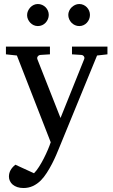

<svg xmlns="http://www.w3.org/2000/svg" viewBox="-20 -716 570 965"><path d="M467.8 -437 275.9 30.8Q271 43 262.2 63.5Q253.4 84 241.5 107.2Q229.5 130.4 215.1 152.8Q200.7 175.3 185.1 190.9Q167 209 145.3 219Q123.5 229 98.1 229Q80.6 229 66.9 224.4Q53.2 219.7 43.9 211.9Q34.7 204.1 29.8 193.6Q24.9 183.1 24.9 171.9Q24.9 154.8 32.5 140.4Q40 126 57.1 111.8L150.9 154.8Q163.1 142.6 175.8 122.8Q188.5 103 199.7 81.1Q210.9 59.1 220.2 37.4Q229.5 15.6 234.9 -1L64.9 -437L9.8 -442.9V-481.9H231V-442.9L183.1 -439.9Q174.8 -439 169.9 -432.6Q165 -426.3 168 -418L284.2 -123L402.8 -418Q406.2 -425.8 401.9 -432.4Q397.5 -439 389.2 -439.9L341.8 -442.9V-481.9H520V-442.9ZM225.1 -641.1Q225.1 -629.9 220.7 -619.6Q216.3 -609.4 209 -601.6Q201.7 -593.8 191.7 -589.4Q181.6 -585 170.4 -585Q159.2 -585 149.4 -589.4Q139.6 -593.8 132.3 -601.6Q125 -609.4 120.6 -619.1Q116.2 -628.9 116.2 -640.1Q116.2 -650.9 120.6 -660.9Q125 -670.9 132.3 -678.7Q139.6 -686.5 149.4 -691.2Q159.2 -695.8 170.4 -695.8Q181.6 -695.8 191.7 -691.4Q201.7 -687 209 -679.7Q216.3 -672.4 220.7 -662.4Q225.1 -652.3 225.1 -641.1ZM432.1 -641.1Q432.1 -629.9 428 -619.6Q423.8 -609.4 416.5 -601.6Q409.2 -593.8 399.4 -589.4Q389.6 -585 378.4 -585Q367.2 -585 357.2 -589.4Q347.2 -593.8 339.6 -601.6Q332 -609.4 327.6 -619.6Q323.2 -629.9 323.2 -641.1Q323.2 -651.4 327.6 -661.4Q332 -671.4 339.8 -679Q347.7 -686.5 357.4 -691.2Q367.2 -695.8 378.4 -695.8Q389.6 -695.8 399.4 -691.4Q409.2 -687 416.5 -679.4Q423.8 -671.9 428 -661.9Q432.1 -651.9 432.1 -641.1Z"/></svg>

Font: BabelStone Ogham Pictish
Style: Bold
Weight: 700
Designer: Andrew West
Foundry: BabelStone
Version: Version 1.02 March 14, 2022